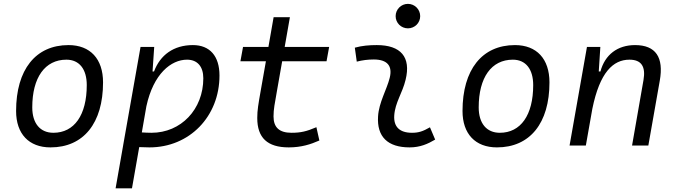

<svg xmlns="http://www.w3.org/2000/svg" viewBox="-20 -764 3556 1008"><path d="M245.1 9.8C418.5 9.8 521 -117.2 521 -331.5C521 -455.1 453.6 -527.3 339.8 -527.3C167 -527.3 64.5 -398.4 64.5 -181.2C64.5 -61 131.8 9.8 245.1 9.8ZM260.3 -66.9C190.9 -66.9 149.4 -116.2 149.4 -200.2C149.4 -357.4 216.3 -450.7 328.6 -450.7C396.5 -450.7 435.5 -400.9 435.5 -317.4C435.5 -159.7 370.1 -66.9 260.3 -66.9Z M672.9 224.6 710.9 8.3C729 9.3 746.6 9.8 764.6 9.8C974.6 9.8 1132.3 -152.3 1132.3 -367.7C1132.3 -469.7 1081.5 -527.3 992.7 -527.3C891.6 -527.3 820.8 -475.1 788.6 -388.7H780.8L789.6 -517.6H717.8L626.5 -1V-0.5C626.5 -0.5 626.5 -0.5 626.5 -0.5L586.9 224.6ZM724.6 -68.8 748.5 -206.1C785.6 -377 878.4 -450.7 961.9 -450.7C1016.1 -450.7 1047.4 -415 1047.4 -353C1047.4 -189.9 930.2 -66.9 775.4 -66.9C756.8 -66.9 739.7 -67.9 724.6 -68.8Z M1496.1 9.8C1562 9.8 1611.3 -6.3 1656.7 -26.4L1641.1 -96.2C1589.8 -74.2 1559.1 -66.9 1510.3 -66.9C1446.3 -66.9 1416 -95.2 1416 -152.8C1416 -191.4 1422.4 -219.7 1434.1 -287.1L1461.4 -442.4H1694.3L1708 -517.6H1474.6L1502 -673.8H1416.5L1389.2 -517.6H1255.9L1242.2 -442.4H1376L1348.6 -287.1C1336.4 -217.3 1330.6 -186 1330.6 -144.5C1330.6 -40.5 1383.8 9.8 1496.1 9.8Z M2237.3 -95.7C2200.7 -74.7 2178.2 -66.9 2143.1 -66.9C2078.1 -66.9 2045.9 -98.1 2049.8 -157.7C2054.2 -225.6 2092.8 -275.4 2109.4 -345.2C2138.7 -464.4 2084.5 -527.3 1958 -527.3C1919.4 -527.3 1880.9 -524.4 1842.8 -513.7L1853 -440.4C1882.8 -448.2 1912.6 -451.7 1942.4 -451.7C2012.7 -451.7 2042 -418.5 2025.9 -355C2010.7 -293.9 1969.2 -226.1 1964.8 -153.3C1958 -46.4 2015.1 9.8 2130.4 9.8C2185.5 9.8 2226.1 -8.3 2264.6 -31.2ZM2121.6 -615.2C2157.2 -615.2 2186 -643.6 2186 -679.2C2186 -714.8 2157.2 -743.7 2121.6 -743.7C2085.9 -743.7 2057.1 -714.8 2057.1 -679.2C2057.1 -643.6 2085.9 -615.2 2121.6 -615.2Z M2588.9 9.8C2762.2 9.8 2864.7 -117.2 2864.7 -331.5C2864.7 -455.1 2797.4 -527.3 2683.6 -527.3C2510.7 -527.3 2408.2 -398.4 2408.2 -181.2C2408.2 -61 2475.6 9.8 2588.9 9.8ZM2604 -66.9C2534.7 -66.9 2493.2 -116.2 2493.2 -200.2C2493.2 -357.4 2560.1 -450.7 2672.4 -450.7C2740.2 -450.7 2779.3 -400.9 2779.3 -317.4C2779.3 -159.7 2713.9 -66.9 2604 -66.9Z M2970.2 0H3055.7L3089.8 -192.9C3128.9 -384.8 3199.2 -450.7 3284.7 -450.7C3347.2 -450.7 3370.6 -414.6 3358.4 -344.2L3298.3 0H3383.8L3443.8 -340.3C3465.8 -463.4 3422.4 -527.3 3314 -527.3C3222.2 -527.3 3155.8 -477.1 3132.3 -388.7H3123.5L3131.8 -517.6H3061.5Z"/></svg>

Font: Cascadia Code SemiLight
Style: Italic
Weight: 350
Italic angle: -10°
Monospace: yes
Designer: Aaron Bell
Foundry: Saja Typeworks
Version: Version 2404.023